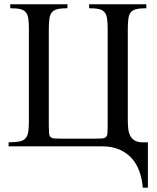

<svg xmlns="http://www.w3.org/2000/svg" viewBox="-20 -682 730 895"><path d="M645.5 192.9Q642.6 152.8 630.1 117.7Q617.7 82.5 594.5 56.4Q571.3 30.3 536.6 15.1Q502 0 454.6 0H20V-18.6Q51.8 -18.6 70.6 -22.5Q89.4 -26.4 99.1 -37.4Q108.9 -48.3 111.8 -67.6Q114.7 -86.9 114.7 -117.7V-544.4Q114.7 -575.2 112.1 -594.5Q109.4 -613.8 100.3 -624.8Q91.3 -635.7 74 -639.6Q56.6 -643.6 27.8 -643.6V-662.1H294.4V-643.6Q265.6 -643.6 248.5 -639.6Q231.4 -635.7 222.2 -625Q212.9 -614.3 210.2 -595Q207.5 -575.7 207.5 -544.4V-98.1Q207.5 -74.7 208.5 -62Q209.5 -49.3 215.3 -43.5Q221.2 -37.6 233.9 -36.6Q246.6 -35.6 270 -35.6H419.4Q442.9 -35.6 455.6 -36.6Q468.3 -37.6 474.1 -43.5Q480 -49.3 481 -62Q481.9 -74.7 481.9 -98.1V-544.4Q481.9 -575.2 479.2 -594.5Q476.6 -613.8 467.5 -624.8Q458.5 -635.7 441.4 -639.6Q424.3 -643.6 395.5 -643.6V-662.1H662.1V-643.6Q633.3 -643.6 616.2 -639.6Q599.1 -635.7 590.1 -625Q581.1 -614.3 578.4 -595Q575.7 -575.7 575.7 -544.4V-126Q575.7 -104.5 577.4 -85Q579.1 -65.4 586.2 -50.8Q593.3 -36.1 607.4 -27.3Q621.6 -18.6 646.5 -18.6H669.4V192.9Z"/></svg>

Font: Doulos SIL CyrE
Style: Regular
Weight: 400
Designer: Walt Agee, Victor Gaultney, Peter Martin, Debbi Hosken, Becca Hirsbrunner
Foundry: SIL International
Version: Version 5.000